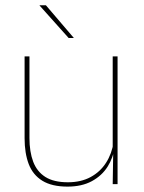

<svg xmlns="http://www.w3.org/2000/svg" viewBox="-20 -700 548 730"><path d="M73.5 -485.5H92V-175.5Q92 -123 106.2 -85.2Q120.5 -47.5 152.5 -27.2Q184.5 -7 238 -7Q288 -7 324.5 -26.8Q361 -46.5 383.2 -81.2Q405.5 -116 412 -160.5L421 -141.5H415.5Q411 -101 389.2 -66.5Q367.5 -32 329.2 -11.2Q291 9.5 237 9.5Q177 9.5 141 -12.8Q105 -35 89.2 -76.2Q73.5 -117.5 73.5 -174.5ZM408.5 -485.5H427V0H408.5L410.5 -127H408.5ZM130.5 -680H154.5L260.5 -556V-555.5H241L130.5 -679Z"/></svg>

Font: Anek Devanagari Medium Thin
Style: Regular
Weight: 250
Version: Version 1.003